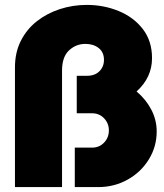

<svg xmlns="http://www.w3.org/2000/svg" viewBox="-20 -763 670 783"><path d="M41 0V-488Q41 -549 65 -596.5Q89 -644 130.5 -676.5Q172 -709 224.5 -726Q277 -743 334 -743Q403 -743 464 -718Q525 -693 562.5 -644.5Q600 -596 600 -526Q600 -447 537 -390Q575 -358 597 -316Q619 -274 619 -227Q619 -165 587 -113Q555 -61 500.5 -30.5Q446 0 380 0H285V-161H356Q385 -161 404.5 -181.5Q424 -202 424 -231Q424 -260 404.5 -280.5Q385 -301 356 -301H293V-454H336Q367 -454 385.5 -472.5Q404 -491 404 -519Q404 -550 382.5 -567Q361 -584 328 -584Q290 -584 261.5 -557.5Q233 -531 233 -475V0Z"/></svg>

Font: MuseoModerno Black
Style: Regular
Weight: 900
Designer: Pablo Cosgaya, Héctor Gatti, Marcela Romero, and the Authors of The MuseoModerno Project.
Foundry: Omnibus-Type Team
Version: Version 1.001